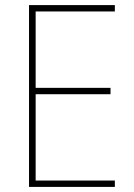

<svg xmlns="http://www.w3.org/2000/svg" viewBox="-20 -734 528 754"><path d="M431 0V-25H120V-364H414V-389H120V-689H431V-714H94V0Z"/></svg>

Font: Noto Sans Arabic UI SmCn Th
Style: Regular
Weight: 100
Width: 4
Designer: Monotype Design Team, Nadine Chahine and Nizar Qandah
Foundry: Monotype Imaging Inc.
Version: Version 2.010